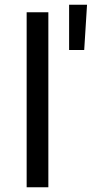

<svg xmlns="http://www.w3.org/2000/svg" viewBox="-20 -794 389 814"><path d="M185 0V-742H93V0ZM337 -582 349 -774H273V-582Z"/></svg>

Font: Montserrat-Alt1 Med
Style: Regular
Weight: 500
Designer: Differentunic
Foundry: Differentunic
Version: Version 7.222